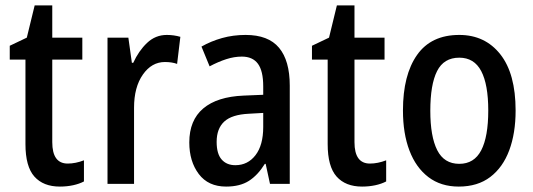

<svg xmlns="http://www.w3.org/2000/svg" viewBox="-20 -679 1967 709"><path d="M230 -75Q259 -75 290 -87V-9Q273 0 250 5Q227 10 201 10Q140 10 107 -27Q74 -64 74 -147V-459H16V-510L79 -540L108 -659H173V-540H284V-459H173V-154Q173 -75 230 -75Z M596 -550Q622 -550 646 -543L634 -443Q615 -450 589 -450Q540 -450 507.5 -403.5Q475 -357 475 -281V0H377V-540H454L467 -447H472Q492 -491 523 -520.5Q554 -550 596 -550Z M887 -550Q971 -550 1010.5 -502.5Q1050 -455 1050 -363V0H977L961 -74H958Q932 -32 899 -11Q866 10 815 10Q749 10 714 -36.5Q679 -83 679 -153Q679 -235 730.5 -278.5Q782 -322 880 -326L952 -329V-360Q952 -417 932.5 -443.5Q913 -470 873 -470Q845 -470 815.5 -460.5Q786 -451 754 -434L724 -507Q759 -527 800 -538.5Q841 -550 887 -550ZM899 -259Q836 -256 808 -230Q780 -204 780 -155Q780 -111 798.5 -90Q817 -69 849 -69Q895 -69 923.5 -106Q952 -143 952 -210V-262Z M1346 -75Q1375 -75 1406 -87V-9Q1389 0 1366 5Q1343 10 1317 10Q1256 10 1223 -27Q1190 -64 1190 -147V-459H1132V-510L1195 -540L1224 -659H1289V-540H1400V-459H1289V-154Q1289 -75 1346 -75Z M1884 -271Q1884 -187 1860.5 -124Q1837 -61 1790.5 -25.5Q1744 10 1674 10Q1608 10 1562 -25Q1516 -60 1492 -123Q1468 -186 1468 -271Q1468 -402 1520 -476Q1572 -550 1676 -550Q1771 -550 1827.5 -478.5Q1884 -407 1884 -271ZM1569 -270Q1569 -175 1594.5 -124.5Q1620 -74 1676 -74Q1731 -74 1757 -124Q1783 -174 1783 -271Q1783 -367 1757 -416.5Q1731 -466 1676 -466Q1619 -466 1594 -416.5Q1569 -367 1569 -270Z"/></svg>

Font: Noto Sans Myanmar Condensed Medium
Style: Regular
Weight: 500
Width: 3
Designer: Monotype Design Team
Foundry: Monotype Imaging Inc.
Version: Version 2.107; ttfautohint (v1.8.4.7-5d5b)